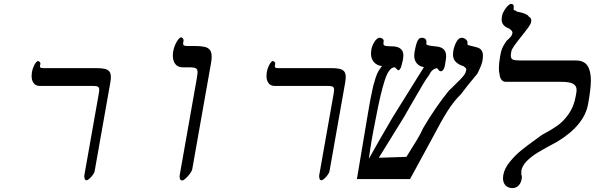

<svg xmlns="http://www.w3.org/2000/svg" viewBox="-20 -915 3040 981"><path d="M544.5 -498 463.5 -40Q462.5 -33 454.5 -21.8Q446.5 -10.5 437 -2.2Q427.5 6 422.5 6Q417 6 414 2Q411 -2 412.5 -8Q412.5 -8 412.2 -7.8Q412 -7.5 412 -7.5Q410.5 -7.5 410.5 -13Q410.5 -17.5 411 -20L481.5 -418Q482 -422 484.5 -435.8Q487 -449.5 487 -457Q487 -468 480 -472Q473 -476 454 -476H183Q163 -476 152.2 -490Q141.5 -504 141.5 -527.5Q141.5 -536.5 143 -546Q145.5 -560 151 -573.2Q156.5 -586.5 163 -594.8Q169.5 -603 173.5 -603Q179.5 -603 183.2 -598Q187 -593 186.5 -589L184.5 -580Q183.5 -573 186.5 -570Q189.5 -567 201 -567H472Q499.5 -567 515.2 -563.2Q531 -559.5 538.8 -549.8Q546.5 -540 546.5 -521Q546.5 -509.5 543.5 -493Z M1059 -597 962 -49Q960.5 -41.5 950.5 -27.8Q940.5 -14 929 -3.5Q917.5 7 911.5 7Q905 7 901.5 3Q898 -1 899 -7Q898.5 -6.5 898 -8.2Q897.5 -10 897.5 -13Q897.5 -15 898.5 -22L983 -500L985 -511.5Q989.5 -538.5 989.5 -546.5Q989.5 -560.5 980.8 -565.8Q972 -571 948 -571H913Q889 -571 876 -587.5Q863 -604 863 -631Q863 -643 865 -653Q868 -670 875.2 -686.5Q882.5 -703 890.8 -713.5Q899 -724 905 -724Q911 -724 915 -717.8Q919 -711.5 918 -708L916 -696Q915.5 -694.5 915.5 -691.5Q915.5 -686 919.8 -683Q924 -680 936 -680H973Q1006 -680 1024.8 -675.8Q1043.5 -671.5 1052.5 -659.8Q1061.5 -648 1061.5 -626Q1061.5 -610 1058 -592Z M1744.5 -498 1663.5 -40Q1662.5 -33 1654.5 -21.8Q1646.5 -10.5 1637 -2.2Q1627.5 6 1622.5 6Q1617 6 1614 2Q1611 -2 1612.5 -8Q1612.5 -8 1612.2 -7.8Q1612 -7.5 1612 -7.5Q1610.5 -7.5 1610.5 -13Q1610.5 -17.5 1611 -20L1681.5 -418Q1682 -422 1684.5 -435.8Q1687 -449.5 1687 -457Q1687 -468 1680 -472Q1673 -476 1654 -476H1383Q1363 -476 1352.2 -490Q1341.5 -504 1341.5 -527.5Q1341.5 -536.5 1343 -546Q1345.5 -560 1351 -573.2Q1356.5 -586.5 1363 -594.8Q1369.5 -603 1373.5 -603Q1379.5 -603 1383.2 -598Q1387 -593 1386.5 -589L1384.5 -580Q1383.5 -573 1386.5 -570Q1389.5 -567 1401 -567H1672Q1699.5 -567 1715.2 -563.2Q1731 -559.5 1738.8 -549.8Q1746.5 -540 1746.5 -521Q1746.5 -509.5 1743.5 -493Z M2419 -538.5 2404.5 -521Q2364.5 -473 2335 -433.5Q2299.5 -399 2267.5 -349Q2235.5 -299 2185.5 -203L2075 0H1803.5L1860 -336Q1871.5 -408 1886.5 -474L1890.5 -488Q1898.5 -518 1906.2 -536.5Q1914 -555 1931.5 -577.5Q1906.5 -580 1891 -597Q1875.5 -614 1875.5 -642Q1875.5 -650.5 1877 -660Q1881 -683 1894 -702.5Q1907 -722 1919.5 -722Q1929 -722 1935.5 -716.2Q1942 -710.5 1940 -702Q1939 -695 1939 -693Q1939 -685.5 1944 -682.5Q1949 -679.5 1963.5 -679L1989.5 -678Q2014 -677 2027.5 -665.2Q2041 -653.5 2041 -631Q2041 -623.5 2039.5 -615Q2038.5 -607 2032.5 -584.5L2028.5 -570Q2020 -556 2018.5 -556Q2014 -556 2011 -558.2Q2008 -560.5 2004 -565Q2003 -566 2000.8 -568.5Q1998.5 -571 1995.5 -571Q1967.5 -571 1946 -505.2Q1924.5 -439.5 1901 -315Q1899.5 -309 1898.8 -303.8Q1898 -298.5 1897 -294Q1877.5 -200.5 1864.5 -103.5Q1917 -198 1985.5 -314.5L2146 -572Q2123 -575.5 2109.8 -591Q2096.5 -606.5 2096.5 -631.5Q2096.5 -640 2098 -649Q2103.5 -682 2111.5 -702Q2119.5 -722 2134.5 -722Q2159 -722 2159 -699.5Q2159 -697.5 2158.5 -695.2Q2158 -693 2158 -690.5Q2158 -684 2184 -680.5L2210.5 -677.5Q2234.5 -675 2247 -663Q2259.5 -651 2259.5 -628Q2259.5 -617.5 2257.5 -608Q2257 -605 2255.2 -592.2Q2253.5 -579.5 2248.5 -564Q2240.5 -551 2234 -551Q2227.5 -551 2224.5 -553.5Q2221.5 -556 2218.5 -561Q2215.5 -566 2212.5 -566Q2201 -566 2190.5 -557Q2180 -548 2172.5 -531.5Q2159.5 -515 2142.5 -486.8Q2125.5 -458.5 2088 -393.5L2045 -318.5L1915.5 -109L2056.5 -113.5Q2091.5 -169 2111.2 -202Q2131 -235 2141.5 -259.5Q2205 -367.5 2272 -450L2294.5 -472Q2323.5 -500 2335.5 -512.8Q2347.5 -525.5 2353.8 -535.2Q2360 -545 2362 -556L2362.5 -560Q2362.5 -564 2359.8 -567.2Q2357 -570.5 2349 -576.5Q2323 -584.5 2308.8 -598.8Q2294.5 -613 2294.5 -637.5Q2294.5 -645 2296 -654Q2300.5 -680.5 2312.2 -701.2Q2324 -722 2338.5 -722Q2351.5 -722 2361 -713.2Q2370.5 -704.5 2368.5 -693Q2367.5 -687.5 2370 -685.8Q2372.5 -684 2378.2 -682.8Q2384 -681.5 2387.5 -680.5L2415 -673.5Q2432.5 -669 2440 -658.5Q2447.5 -648 2447.5 -630Q2447.5 -620 2445 -604Q2441 -582 2419 -538.5Z M2828 -191.5Q2765 -158 2730.5 -137.2Q2696 -116.5 2672.2 -92.8Q2648.5 -69 2643.5 -42Q2644.5 -42 2643.5 -22Q2646.5 -19 2646.5 -10.5Q2646.5 -8 2645.5 -1Q2641.5 21.5 2628.8 33.8Q2616 46 2598.5 46Q2576 46 2563 32.2Q2550 18.5 2550 -5Q2550 -13 2551.5 -21Q2557.5 -54.5 2584.8 -88Q2612 -121.5 2643.5 -147Q2675 -172.5 2717 -202.5Q2743 -221 2748.5 -225.5Q2749.5 -226 2763 -233.5Q2799.5 -253 2829 -273.8Q2858.5 -294.5 2885.2 -332Q2912 -369.5 2921.5 -423Q2922 -426 2924 -437Q2926 -448 2926 -456Q2926 -476 2909 -486.5Q2892 -497 2845.5 -497H2563.5Q2550.5 -497 2542 -507.8Q2533.5 -518.5 2532.5 -536.5Q2529 -546.5 2529 -566.5Q2529 -592 2535.5 -628Q2539.5 -652 2545 -666.5Q2550.5 -681 2567.5 -705.5Q2582.5 -719 2589.5 -727.2Q2596.5 -735.5 2598 -745Q2599 -752 2595.5 -756.5Q2592 -761 2582 -769Q2561.5 -776.5 2552.2 -788Q2543 -799.5 2543 -816.5Q2543 -821 2545 -834Q2547 -845.5 2555.5 -860Q2564 -874.5 2574.2 -884.8Q2584.5 -895 2591 -895Q2605 -895 2605 -881Q2605 -879 2604 -873Q2605 -873 2605 -868Q2605 -864.5 2604.5 -862.5Q2607 -864 2611.8 -862Q2616.5 -860 2621.5 -855.5Q2648.5 -851 2664.8 -843.5Q2681 -836 2682.5 -829Q2688 -827.5 2691.2 -822.5Q2694.5 -817.5 2694.5 -810Q2694.5 -808 2693.5 -802Q2692 -793 2680.8 -777Q2669.5 -761 2645.5 -731Q2621 -700.5 2607.8 -681.8Q2594.5 -663 2592.5 -652Q2590 -638 2590 -631Q2590 -615.5 2600 -610.8Q2610 -606 2637 -606H2922Q2963.5 -606 2981.2 -579.8Q2999 -553.5 2999 -504.5Q2999 -462 2985 -384Q2975.5 -330 2936 -281.5Q2896.5 -233 2828 -191.5Z"/></svg>

Font: JuliaMono ExtraBoldItalic
Style: Regular
Weight: 800
Italic angle: -9°
Monospace: yes
Designer: cormullion
Foundry: corm
Version: Version 0.049; ttfautohint (v1.8.4)